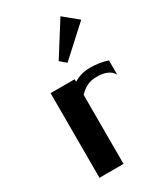

<svg xmlns="http://www.w3.org/2000/svg" viewBox="-181 -790 739 864"><g transform="rotate(-30 188.0 -358.5)"><path d="M71.8 0ZM283.2 -717.3 356.4 -657.2 206.1 -520 175.3 -546.4ZM373 -361.8Q353 -399.9 288.1 -399.9Q258.3 -399.9 237.3 -389.6Q216.3 -379.4 196.8 -358.9V0H71.8V-439.9H196.8V-426.8Q235.4 -450.2 280.8 -450.2Q333 -450.2 373 -436Z"/></g></svg>

Font: Pfennig
Style: Bold
Weight: 700
Version: Version 20120410 ; ttfautohint (v0.8)